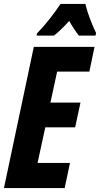

<svg xmlns="http://www.w3.org/2000/svg" viewBox="-23 -951 506 971"><path d="M-3 0 148 -714H455L429 -589H266L232 -432H384L357 -307H206L167 -127H331L304 0ZM164 -782Q197 -816 227 -854Q257 -892 283 -931H409Q413 -912 422 -885Q431 -858 442 -831Q453 -804 463 -784L460 -771H376Q354 -798 327 -845Q281 -795 250 -771H162Z"/></svg>

Font: Noto Sans ExtraCondensed ExtraBold
Style: Italic
Weight: 800
Width: 2
Italic angle: -12°
Designer: Monotype Design Team
Foundry: Monotype Imaging Inc.
Version: Version 2.013; ttfautohint (v1.8.4.7-5d5b)